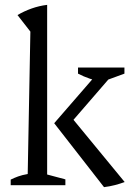

<svg xmlns="http://www.w3.org/2000/svg" viewBox="-20 -762 547 790"><path d="M24 0V-23Q38 -30 54.5 -36Q71 -42 94 -46L105 -632L52 -700Q79 -716 110 -727Q141 -738 174 -742V-44L249 -24V0ZM408 8 203 -255 393 -474H451V-464L259 -242L261 -295L493 -13Q474 -6 453 -0.5Q432 5 408 8ZM402 -426Q374 -430 349 -438.5Q324 -447 301 -459V-484H492V-459Z"/></svg>

Font: Piazzolla 24pt
Style: Regular
Weight: 400
Designer: Juan Pablo del Peral
Foundry: Huerta Tipografica
Version: Version 2.005